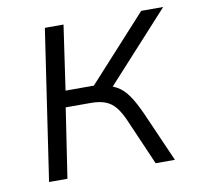

<svg xmlns="http://www.w3.org/2000/svg" viewBox="-63 -563 643 628"><g transform="rotate(-10 259.0 -249.5)"><path d="M51 0 125 -499H187L156 -285H250L445 -499H518L300 -260L278 -278Q304 -276 324.5 -264.5Q345 -253 361.5 -229.5Q378 -206 396 -166L469 0H405L339 -152Q326 -182 312 -199Q298 -216 278.5 -223.5Q259 -231 230 -231H147L112 0Z"/></g></svg>

Font: Nunitoga
Style: Light Italic
Weight: 300
Italic angle: -9°
Designer: Vernon Adams
Foundry: Vernon Adams
Version: Version 1.0